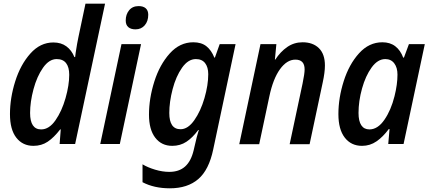

<svg xmlns="http://www.w3.org/2000/svg" viewBox="-20 -780 2329 1040"><path d="M34 -162Q34 -249 62.5 -339.5Q91 -430 144.5 -490Q198 -550 269 -550Q311 -550 339.5 -529Q368 -508 383 -471H387L390 -495Q398 -548 405 -580L443 -760H549L387 0H303L309 -79H306Q272 -35 238.5 -12.5Q205 10 161 10Q103 10 68.5 -34Q34 -78 34 -162ZM355 -375Q355 -416 338 -438Q321 -460 287 -460Q246 -460 213 -413Q180 -366 161.5 -297Q143 -228 143 -168Q143 -79 203 -79Q246 -79 280.5 -128.5Q315 -178 335 -248.5Q355 -319 355 -375Z M661 -669Q661 -702 679.5 -724.5Q698 -747 731 -747Q756 -747 769.5 -735Q783 -723 783 -700Q783 -665 764 -643Q745 -621 714 -621Q689 -621 675 -633Q661 -645 661 -669ZM638 -541H744L629 0H523Z M752 207V110Q780 127 820 139Q860 151 897 151Q950 151 982.5 122Q1015 93 1029 34L1036 4Q1045 -38 1057 -76H1054Q1023 -34 989.5 -12Q956 10 913 10Q855 10 821 -34Q787 -78 787 -159Q787 -247 816 -338.5Q845 -430 899.5 -490.5Q954 -551 1027 -551Q1071 -551 1098 -529.5Q1125 -508 1141 -468H1144L1170 -541H1256L1135 29Q1112 140 1054 190Q996 240 900 240Q815 240 752 207ZM1108 -378Q1108 -416 1091 -438Q1074 -460 1041 -460Q999 -460 966 -413Q933 -366 915 -297Q897 -228 897 -168Q897 -80 958 -80Q998 -80 1032.5 -129Q1067 -178 1087.5 -248.5Q1108 -319 1108 -378Z M1391 -541H1477L1469 -457H1471Q1499 -500 1536 -525.5Q1573 -551 1619 -551Q1675 -551 1707.5 -519Q1740 -487 1740 -425Q1740 -388 1728 -333L1657 1H1549L1619 -328Q1630 -381 1630 -404Q1630 -457 1580 -457Q1534 -457 1496.5 -405Q1459 -353 1439 -258L1384 1H1276Z M1813 -162Q1813 -250 1842 -341Q1871 -432 1925 -491.5Q1979 -551 2051 -551Q2093 -551 2121 -529.5Q2149 -508 2164 -468H2168L2195 -541H2281L2166 0H2083L2090 -81H2086Q2054 -38 2019 -14Q1984 10 1941 10Q1882 10 1847.5 -34.5Q1813 -79 1813 -162ZM2117 -259Q2133 -323 2133 -376Q2133 -414 2115.5 -437Q2098 -460 2067 -460Q2026 -460 1993 -414.5Q1960 -369 1941 -300.5Q1922 -232 1922 -168Q1922 -124 1937 -101.5Q1952 -79 1981 -79Q2026 -79 2062 -131Q2098 -183 2117 -259Z"/></svg>

Font: Noto Sans UI NarrowMedium
Style: Italic
Weight: 500
Width: 4
Italic angle: -12°
Designer: Monotype Design Team
Foundry: Monotype Imaging Inc.
Version: Version 1.001